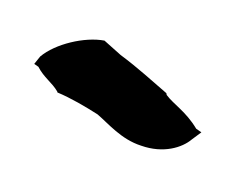

<svg xmlns="http://www.w3.org/2000/svg" viewBox="-34 -755 261 215"><g transform="rotate(-10 97.0 -647.5)"><path d="M12 -699 16 -695C20 -682 28 -675 32 -664V-663C46 -654 60 -642 72 -631C82 -619 93 -599 114 -588C137 -575 159 -578 171 -585L183 -591L178 -596C170 -617 158 -627 152 -639V-641C138 -658 126 -674 109 -692L94 -711C73 -719 39 -717 20 -706Z"/></g></svg>

Font: SolarCharger
Style: 950
Weight: 900
Designer: Mew Too
Foundry: Cannot Into Space Fonts/KineticPlasma Fonts
Version: Version 1.100